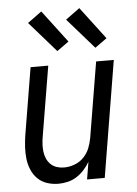

<svg xmlns="http://www.w3.org/2000/svg" viewBox="-54 -805 609 855"><g transform="rotate(-5 250.0 -377.5)"><path d="M173 8Q146 8 122 0Q98 -8 80.5 -25Q63 -42 53 -65.5Q43 -89 40 -114.5Q37 -140 38.5 -166.5Q40 -193 44 -219L94 -520H173L121 -208Q118 -191 117 -174Q116 -157 118 -140.5Q120 -124 126.5 -109Q133 -94 144.5 -83Q156 -72 171.5 -67Q187 -62 204 -62Q227 -62 250.5 -70.5Q274 -79 291.5 -97Q309 -115 318 -137.5Q327 -160 331 -183L387 -520H466L380 0H301L314 -78Q303 -59 288 -42.5Q273 -26 254.5 -14Q236 -2 214.5 3Q193 8 173 8ZM389 -581 270 -717 333 -763 442 -619ZM219 -581 100 -717 163 -763 272 -619Z"/></g></svg>

Font: Iosevka Custom
Style: Italic
Weight: 400
Italic angle: -9°
Monospace: yes
Designer: Belleve Invis
Foundry: Belleve Invis
Version: Version 30.3.3; ttfautohint (v1.8.3)